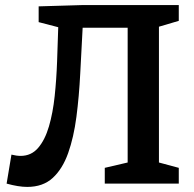

<svg xmlns="http://www.w3.org/2000/svg" viewBox="-20 -722 763 755"><path d="M87 13Q53 13 6 0L25 -114Q45 -109 61 -109Q103 -109 130 -140.5Q157 -172 172.5 -225Q188 -278 195 -344Q202 -410 204.5 -480.5Q207 -551 209 -615L132 -635V-697L302 -702H683V-640L605 -617V-83L683 -62V0H392V-62L482 -83V-613H305Q300 -522 295.5 -432.5Q291 -343 280.5 -262.5Q270 -182 248 -120Q226 -58 187.5 -22.5Q149 13 87 13Z"/></svg>

Font: Bitter SemiBold
Style: Regular
Weight: 600
Designer: Sol Matas, and Bitter project Authors
Foundry: Sol Matas
Version: Version 2.001